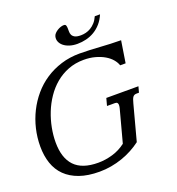

<svg xmlns="http://www.w3.org/2000/svg" viewBox="-173 -1058 1109 1201"><g transform="rotate(-20 381.0 -458.0)"><path d="M480 -103.5 537.1 -316.9Q538.6 -322.8 539.6 -328.4Q540.5 -334 540.5 -339.4Q540.5 -348.1 536.4 -353.8Q532.2 -359.4 521 -359.4H467.8L481 -408.2H694.8L684.1 -369.1H669.4Q660.6 -369.1 654.5 -366.7Q648.4 -364.3 643.8 -358.4Q639.2 -352.5 635.5 -342.3Q631.8 -332 627.9 -316.9L565.4 -83Q537.6 -62 505.4 -44.7Q473.1 -27.3 437.3 -14.9Q401.4 -2.4 363 4.4Q324.7 11.2 285.2 11.2Q208 11.2 152.1 -8.5Q96.2 -28.3 59.8 -64.2Q23.4 -100.1 6.1 -150.9Q-11.2 -201.7 -11.2 -264.2Q-11.2 -322.8 2.2 -379.9Q15.6 -437 41.3 -488.3Q66.9 -539.6 104 -583.3Q141.1 -627 189 -658.7Q236.8 -690.4 294.7 -708.5Q352.5 -726.6 419.4 -726.6Q454.1 -726.6 487.3 -724.9Q520.5 -723.1 554 -721.2Q587.4 -719.2 621.3 -717.5Q655.3 -715.8 691.4 -715.8L668.5 -570.3H632.3Q625.5 -591.3 608.6 -611.1Q591.8 -630.9 565.7 -646.2Q539.6 -661.6 505.1 -671.1Q470.7 -680.7 429.2 -680.7Q372.1 -680.7 324.7 -662.1Q277.3 -643.6 239.5 -611.8Q201.7 -580.1 173.1 -537.8Q144.5 -495.6 125.7 -448.2Q106.9 -400.9 97.4 -351.3Q87.9 -301.8 87.9 -255.4Q87.9 -150.9 138.7 -97.7Q189.5 -44.4 295.9 -44.4Q343.8 -44.4 392.1 -58.6Q440.4 -72.8 480 -103.5ZM623 -913.1Q608.9 -879.9 588.1 -856.2Q567.4 -832.5 541.5 -817.1Q515.6 -801.8 486.6 -794.7Q457.5 -787.6 427.7 -787.6Q398.9 -787.6 375.7 -795.2Q352.5 -802.7 337.2 -815.4Q321.8 -828.1 315.2 -844.7Q308.6 -861.3 313.5 -879.9Q315.9 -889.2 324 -897.7Q332 -906.2 342.5 -912.8Q353 -919.4 364.5 -923.3Q376 -927.2 385.7 -927.2Q397 -927.2 399.9 -920.2Q402.8 -913.1 403.3 -902.3Q403.8 -891.6 403.6 -878.9Q403.3 -866.2 408.4 -855.5Q413.6 -844.7 426.8 -837.6Q439.9 -830.6 466.3 -830.6Q482.4 -830.6 499.5 -834.7Q516.6 -838.9 532.7 -848.4Q548.8 -857.9 563.2 -873.8Q577.6 -889.6 587.9 -913.1Z"/></g></svg>

Font: Arian Grqi
Style: Italic
Weight: 400
Italic angle: -15°
Designer: Ruben Hakobyan (Tarumian)
Foundry: Ruben Hakobyan (Tarumian)
Version: Version 1.002